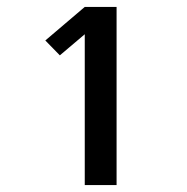

<svg xmlns="http://www.w3.org/2000/svg" viewBox="-20 -858 540 555"><path d="M225 -323V-759L153 -698L111 -741L225 -838H317V-323Z"/></svg>

Font: iosevka_custom_sans_ss08 XBd
Style: Regular
Weight: 800
Designer: Belleve Invis
Foundry: Belleve Invis
Version: Version 10.3.0; ttfautohint (v1.8.3)